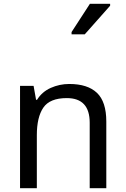

<svg xmlns="http://www.w3.org/2000/svg" viewBox="-20 -986 658 1006"><path d="M343 -546Q439 -546 488 -499.5Q537 -453 537 -349V0H450V-343Q450 -472 330 -472Q241 -472 207 -422Q173 -372 173 -278V0H85V-536H156L169 -463H174Q200 -505 246 -525.5Q292 -546 343 -546ZM355 -806V-818L451 -966H557V-956L424 -806Z"/></svg>

Font: Noto Sans Tifinagh SIL
Style: Regular
Weight: 400
Designer: JamraPatel
Foundry: JamraPatel LLC
Version: Version 2.006; ttfautohint (v1.8.4.7-5d5b)